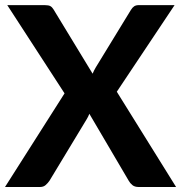

<svg xmlns="http://www.w3.org/2000/svg" viewBox="-22 -746 722 766"><path d="M680.5 0H530.5Q515.5 0 506.2 -7.5Q497 -15 491.5 -25L334.5 -292Q332 -286.5 329.8 -281.2Q327.5 -276 324.5 -271.5L175.5 -25Q169 -15.5 160.2 -7.8Q151.5 0 138 0H-2L235.5 -373.5L7 -725.5H157Q172 -725.5 179 -721.5Q186 -717.5 191.5 -708.5L347.5 -452Q350 -458 353 -464.2Q356 -470.5 360 -477L500 -706Q506 -716 513.2 -720.8Q520.5 -725.5 531 -725.5H674.5L444 -380Z"/></svg>

Font: LatoLatin Heavy
Style: Regular
Weight: 800
Designer: Lukasz Dziedzic with Adam Twardoch and Botio Nikoltchev
Foundry: tyPoland Lukasz Dziedzic
Version: Version 2.015; 2015-08-06; http://www.latofonts.com/